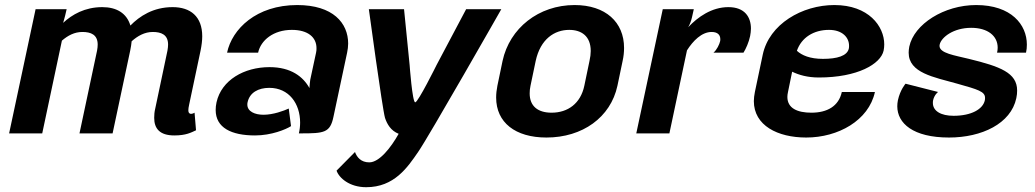

<svg xmlns="http://www.w3.org/2000/svg" viewBox="-20 -537 4165 773"><path d="M675 -508.3C596.7 -508.3 541.7 -471.7 505 -434.2C490 -484.2 449.2 -508.3 391.7 -508.3C321.7 -508.3 270 -478.3 234.2 -445C236.7 -454.2 240 -464.2 242.5 -475L248.3 -500H123.3L16.7 0H150L229.2 -373.3C253.3 -394.2 280 -408.3 311.7 -408.3C345.8 -408.3 373.3 -397.5 373.3 -357.5C373.3 -350.8 372.5 -342.5 370.8 -333.3L300 0H433.3L504.2 -333.3C506.7 -346.7 509.2 -359.2 510 -370.8C534.2 -392.5 562.5 -408.3 595 -408.3C629.2 -408.3 656.7 -397.5 656.7 -357.5C656.7 -350.8 655.8 -342.5 654.2 -333.3L605 -100C601.7 -86.7 600.8 -74.2 600.8 -62.5C600.8 -19.2 623.3 8.3 681.7 8.3C729.2 8.3 749.2 -3.3 769.2 -12.5L763.3 -83.3C763.3 -83.3 753.3 -76.7 745.8 -79.2C740.8 -80.8 738.3 -85 738.3 -93.3C738.3 -98.3 739.2 -105.8 741.7 -116.7L787.5 -333.3C791.7 -354.2 794.2 -373.3 794.2 -390.8C794.2 -470.8 746.7 -508.3 675 -508.3Z M1225.8 -182.5C1200.8 -227.5 1152.5 -266.7 1065 -266.7C963.3 -266.7 871.7 -215 851.7 -125C849.2 -114.2 848.3 -103.3 848.3 -94.2C848.3 -22.5 911.7 8.3 1006.7 8.3C1072.5 8.3 1130.8 -15.8 1151.7 -29.2L1142.5 -100C1122.5 -90.8 1080 -75 1040.8 -75C1005.8 -75 975.8 -88.3 975.8 -115.8C975.8 -118.3 975.8 -121.7 976.7 -125C985 -164.2 1020 -183.3 1064.2 -183.3C1143.3 -183.3 1188.3 -120 1188.3 -43.3C1188.3 -29.2 1186.7 -15 1183.3 0H1191.7C1285 0 1309.2 -2.5 1322.5 -66.7L1377.5 -325C1380 -337.5 1381.7 -349.2 1381.7 -361.7C1381.7 -444.2 1320.8 -516.7 1176.7 -516.7C1011.7 -516.7 914.2 -420 894.2 -325H1019.2C1030 -375 1080.8 -416.7 1155 -416.7C1220 -416.7 1254.2 -386.7 1254.2 -343.3C1254.2 -337.5 1254.2 -331.7 1252.5 -325L1229.2 -216.7C1227.5 -206.7 1226.7 -194.2 1225.8 -182.5Z M1409.2 75 1335 150C1345 179.2 1386.7 216.7 1454.2 216.7C1567.5 216.7 1620.8 136.7 1663.3 75C1706.7 12.5 1998.3 -500 1998.3 -500H1856.7L1737.5 -275C1737.5 -275 1663.3 -125 1651.7 -125C1640 -125 1629.2 -275 1629.2 -275L1606.7 -500H1465C1465 -500 1519.2 -100 1530 -62.5C1538.3 -37.5 1553.3 -10.8 1585 1.7C1554.2 56.7 1507.5 116.7 1466.7 116.7C1433.3 116.7 1416.7 95.8 1409.2 75Z M2271.7 -416.7C2320.8 -416.7 2358.3 -391.7 2358.3 -331.7C2358.3 -320 2356.7 -306.7 2353.3 -291.7L2332.5 -191.7C2317.5 -120 2265.8 -83.3 2200.8 -83.3C2145.8 -83.3 2112.5 -109.2 2112.5 -160.8C2112.5 -170 2113.3 -180.8 2115.8 -191.7L2136.7 -291.7C2155.8 -380 2212.5 -416.7 2271.7 -416.7ZM2293.3 -516.7C2148.3 -516.7 2031.7 -423.3 2003.3 -291.7L1982.5 -191.7C1979.2 -175 1977.5 -159.2 1977.5 -144.2C1977.5 -44.2 2054.2 16.7 2180 16.7C2325 16.7 2438.3 -64.2 2465.8 -191.7L2486.7 -291.7C2490.8 -310 2492.5 -327.5 2492.5 -344.2C2492.5 -447.5 2418.3 -516.7 2293.3 -516.7Z M2912.5 -508.3C2845 -508.3 2789.2 -468.3 2750.8 -427.5C2757.5 -439.2 2762.5 -452.5 2765.8 -466.7L2773.3 -500H2648.3L2541.7 0H2675L2745.8 -334.2C2770 -372.5 2805 -408.3 2845 -408.3C2870.8 -408.3 2880 -395 2880 -379.2C2880 -376.7 2880 -373.3 2879.2 -370.8C2876.7 -359.2 2865.8 -335.8 2852.5 -325H2973.3C2983.3 -340.8 2995 -367.5 3000 -391.7C3001.7 -401.7 3003.3 -411.7 3003.3 -421.7C3003.3 -467.5 2979.2 -508.3 2912.5 -508.3Z M3188.3 -332.5C3206.7 -385.8 3255.8 -416.7 3317.5 -416.7C3371.7 -416.7 3398.3 -385.8 3398.3 -353.3C3398.3 -349.2 3398.3 -345.8 3397.5 -341.7C3390.8 -311.7 3350 -300 3293.3 -300C3240.8 -300 3208.3 -314.2 3188.3 -332.5ZM3339.2 -516.7C3209.2 -516.7 3076.7 -440 3050.8 -316.7L3019.2 -166.7C3016.7 -153.3 3015 -141.7 3015 -130C3015 -31.7 3110.8 16.7 3225.8 16.7C3354.2 16.7 3477.5 -51.7 3502.5 -166.7H3369.2C3356.7 -109.2 3310 -83.3 3246.7 -83.3C3190.8 -83.3 3150 -100.8 3150 -146.7C3150 -152.5 3150.8 -159.2 3152.5 -166.7L3169.2 -248.3C3196.7 -235 3231.7 -225 3276.7 -225C3432.5 -225 3525.8 -279.2 3537.5 -333.3C3539.2 -341.7 3540 -350 3540 -358.3C3540 -431.7 3476.7 -516.7 3339.2 -516.7Z M3910 -516.7C3780.8 -516.7 3660 -440 3640.8 -349.2C3639.2 -340 3638.3 -332.5 3638.3 -325C3638.3 -243.3 3739.2 -226.7 3834.2 -200C3917.5 -176.7 3945.8 -168.3 3945.8 -143.3C3945.8 -140 3945.8 -136.7 3945 -133.3C3937.5 -97.5 3890.8 -70.8 3819.2 -70.8C3768.3 -70.8 3735.8 -90 3735.8 -122.5C3735.8 -125.8 3735.8 -129.2 3736.7 -133.3C3741.7 -155.8 3756.7 -166.7 3756.7 -166.7L3625.8 -200C3625.8 -200 3604.2 -175.8 3595 -133.3C3593.3 -125 3592.5 -116.7 3592.5 -109.2C3592.5 -40.8 3655.8 16.7 3800.8 16.7C3932.5 16.7 4050 -39.2 4071.7 -141.7C4074.2 -152.5 4075 -163.3 4075 -172.5C4075 -244.2 4006.7 -269.2 3880.8 -300C3823.3 -314.2 3762.5 -322.5 3762.5 -352.5C3762.5 -355 3763.3 -356.7 3763.3 -358.3C3770 -386.7 3818.3 -425 3890 -425C3955.8 -425 3996.7 -393.3 3996.7 -345C3996.7 -338.3 3995.8 -331.7 3994.2 -325H4110.8C4113.3 -335.8 4114.2 -346.7 4114.2 -357.5C4114.2 -437.5 4051.7 -516.7 3910 -516.7Z"/></svg>

Font: BoonHome
Style: Bold Oblique
Weight: 700
Italic angle: -12°
Designer: Sungsit Sawaiwan
Foundry: Sungsit Sawaiwan
Version: Version 0.2